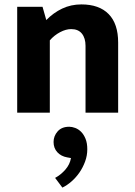

<svg xmlns="http://www.w3.org/2000/svg" viewBox="-20 -511 614 871"><path d="M206 0H58V-480H173L190 -420Q222 -453 262 -472Q302 -491 349 -491Q430 -491 473 -447Q516 -403 516 -318V0H368V-303Q368 -338 351.5 -358.5Q335 -379 303 -379Q279 -379 252.5 -365Q226 -351 206 -328ZM285 203Q257 198 240 179.5Q223 161 223 133Q223 106 241.5 85Q260 64 294 64Q307 64 321.5 69.5Q336 75 348 87Q360 99 368 118.5Q376 138 376 166Q376 195 366 222Q356 249 340.5 271.5Q325 294 304.5 312Q284 330 263 340L230 296Q256 282 276.5 258.5Q297 235 302 206Z"/></svg>

Font: Mukta Mahee ExtraBold
Style: Regular
Weight: 800
Designer: Shuchita Grover, Noopur Datye, Girish Dalvi, Yashodeep Gholap
Foundry: Ek Type
Version: Version 2.538;PS 1.000;hotconv 16.6.51;makeotf.lib2.5.65220;